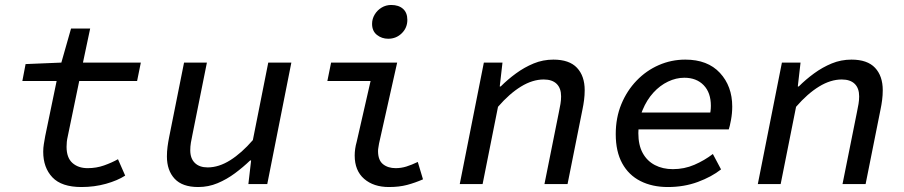

<svg xmlns="http://www.w3.org/2000/svg" viewBox="-20 -741 3640 773"><path d="M308 12Q228 12 191 -27Q154 -66 154 -130Q154 -146 156.5 -161Q159 -176 162 -193L208 -415H70L83 -483L227 -489L266 -626H343L314 -489H547L532 -415H299L253 -193Q250 -180 249 -170Q248 -160 248 -150Q248 -106 271.5 -85Q295 -64 333 -64Q368 -64 399 -75Q430 -86 455 -100L484 -34Q453 -14 406.5 -1Q360 12 308 12Z M778 12Q714 12 683 -21.5Q652 -55 652 -111Q652 -131 654.5 -150Q657 -169 661 -189L721 -489H813L755 -200Q751 -182 748.5 -166.5Q746 -151 746 -136Q746 -103 764.5 -85Q783 -67 816 -67Q861 -67 907 -96Q953 -125 998 -177L1060 -489H1153L1056 0H980L991 -95H987Q959 -68 926 -43.5Q893 -19 856 -3.5Q819 12 778 12Z M1546 12Q1484 12 1446 -21Q1408 -54 1408 -115Q1408 -128 1410 -142Q1412 -156 1416 -170L1472 -415H1298L1313 -489H1579L1506 -163Q1505 -155 1503.5 -147.5Q1502 -140 1502 -133Q1502 -96 1522 -80Q1542 -64 1573 -64Q1595 -64 1616 -70.5Q1637 -77 1662 -89L1683 -19Q1651 -5 1619 3.5Q1587 12 1546 12ZM1543 -585Q1517 -585 1497.5 -600.5Q1478 -616 1478 -645Q1478 -665 1488.5 -682.5Q1499 -700 1516.5 -710.5Q1534 -721 1555 -721Q1585 -721 1602.5 -705.5Q1620 -690 1620 -661Q1620 -629 1597.5 -607Q1575 -585 1543 -585Z M1831 0 1928 -489H2003L1992 -393H1996Q2024 -421 2057.5 -445.5Q2091 -470 2128.5 -485.5Q2166 -501 2208 -501Q2272 -501 2303 -468Q2334 -435 2334 -378Q2334 -358 2331.5 -338.5Q2329 -319 2325 -300L2265 0H2172L2230 -289Q2234 -308 2236.5 -323Q2239 -338 2239 -353Q2239 -386 2221 -403.5Q2203 -421 2169 -421Q2124 -421 2077.5 -392.5Q2031 -364 1985 -311L1923 0Z M2669 12Q2606 12 2558.5 -12Q2511 -36 2485 -83.5Q2459 -131 2459 -201Q2459 -267 2481.5 -321.5Q2504 -376 2543 -416.5Q2582 -457 2632.5 -479Q2683 -501 2739 -501Q2829 -501 2878.5 -447.5Q2928 -394 2928 -312Q2928 -285 2923 -258Q2918 -231 2914 -220H2529L2540 -288H2870L2836 -271Q2839 -282 2840.5 -293Q2842 -304 2842 -315Q2842 -368 2813 -398Q2784 -428 2735 -428Q2702 -428 2669.5 -412.5Q2637 -397 2610.5 -368Q2584 -339 2567 -298Q2550 -257 2550 -205Q2550 -157 2567.5 -125Q2585 -93 2616.5 -76.5Q2648 -60 2689 -60Q2735 -60 2775.5 -77.5Q2816 -95 2850 -121L2883 -59Q2845 -29 2789.5 -8.5Q2734 12 2669 12Z M3031 0 3128 -489H3203L3192 -393H3196Q3224 -421 3257.5 -445.5Q3291 -470 3328.5 -485.5Q3366 -501 3408 -501Q3472 -501 3503 -468Q3534 -435 3534 -378Q3534 -358 3531.5 -338.5Q3529 -319 3525 -300L3465 0H3372L3430 -289Q3434 -308 3436.5 -323Q3439 -338 3439 -353Q3439 -386 3421 -403.5Q3403 -421 3369 -421Q3324 -421 3277.5 -392.5Q3231 -364 3185 -311L3123 0Z"/></svg>

Font: Source Code Pro ExtraLight Medium
Style: Italic
Weight: 500
Italic angle: -11°
Monospace: yes
Version: Version 1.016;hotconv 1.0.116;makeotfexe 2.5.65601